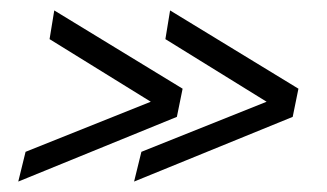

<svg xmlns="http://www.w3.org/2000/svg" viewBox="-20 -449 626 368"><path d="M75 -374 84 -429 330 -279 319 -225 15 -101 29 -158 269 -254ZM297 -374 306 -429 552 -279 541 -225 237 -101 251 -158 491 -254Z"/></svg>

Font: Lobster 1.3
Style: Regular
Weight: 400
Designer: Pablo Impallari
Foundry: Pablo Impallari. www.impallari.com
Version: Version 1.003 2010